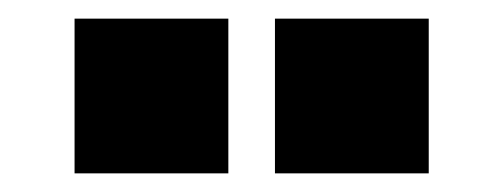

<svg xmlns="http://www.w3.org/2000/svg" viewBox="-20 -792 540 206"><path d="M225 -772V-606H60V-772ZM440 -772V-606H275V-772Z"/></svg>

Font: Cooper Hewitt
Style: Bold
Weight: 711
Designer: Village Type and Design LLC
Foundry: Cooper Hewitt Smithsonian Design Museum
Version: 1.000